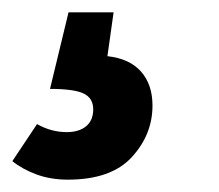

<svg xmlns="http://www.w3.org/2000/svg" viewBox="-59 -36 355 311"><path d="M115 55Q151 59 169.5 80Q188 101 188 135Q188 182 154.5 218.5Q121 255 51 255Q23 255 0 246.5Q-23 238 -39 225L1 165Q24 178 49 178Q69 178 80.5 168.5Q92 159 92 141Q92 123 76.5 115.5Q61 108 22 108L52 -16H125Z"/></svg>

Font: Fira Sans Extra Condensed SemiBold
Style: Italic
Weight: 600
Width: 3
Italic angle: -8°
Designer: Carrois Corporate & Edenspiekermann AG
Foundry: Carrois Corporate GbR & Edenspiekermann AG
Version: Version 4.203